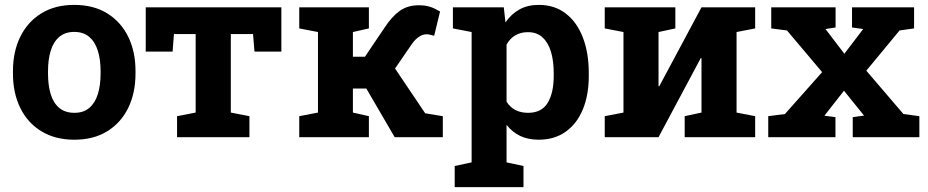

<svg xmlns="http://www.w3.org/2000/svg" viewBox="-20 -558 3774 781"><path d="M282.7 10.3Q204.6 10.3 148.4 -23.9Q92.3 -58.1 62.5 -118.9Q32.7 -179.7 32.7 -258.8V-269Q32.7 -347.7 62.5 -408.4Q92.3 -469.2 148.2 -503.7Q204.1 -538.1 281.7 -538.1Q360.4 -538.1 416 -503.7Q471.7 -469.2 501.5 -408.7Q531.2 -348.1 531.2 -269V-258.8Q531.2 -179.7 501.5 -118.9Q471.7 -58.1 416 -23.9Q360.4 10.3 282.7 10.3ZM282.7 -99.1Q319.8 -99.1 343.3 -119.1Q366.7 -139.2 377.9 -175Q389.2 -210.9 389.2 -258.8V-269Q389.2 -315.9 377.9 -351.8Q366.7 -387.7 343 -408Q319.3 -428.2 281.7 -428.2Q245.1 -428.2 221.2 -408Q197.3 -387.7 186.3 -351.8Q175.3 -315.9 175.3 -269V-258.8Q175.3 -210.9 186.3 -174.8Q197.3 -138.7 221.2 -118.9Q245.1 -99.1 282.7 -99.1Z M700.2 0V-85.4L775.9 -100.1V-419.4H687.5L682.1 -348.1H572.8V-528.3H1124.5V-348.1H1015.1L1009.3 -419.4H918.9V-100.1L994.6 -85.4V0Z M1197.3 0V-85.4L1273.4 -100.1V-427.7L1197.3 -442.4V-528.3H1480.5V-442.4L1415.5 -427.7V-327.1H1464.4L1543.5 -444.3Q1573.2 -490.2 1605.5 -513.4Q1637.7 -536.6 1683.6 -536.6Q1710.9 -536.6 1731 -529.8Q1751 -522.9 1770 -511.2L1746.1 -412.6Q1732.4 -416 1727.3 -417.2Q1722.2 -418.5 1714.8 -418.5Q1698.2 -418.5 1682.6 -407.2Q1667 -396 1655.3 -378.9L1586.9 -279.3L1709.5 -97.2L1781.2 -85.4V0H1585.4L1470.2 -197.8H1415.5V-100.1L1480.5 -85.4V0Z M1829.6 203.1V117.2L1898.4 102.5V-427.7L1822.3 -442.4V-528.3H2029.3L2036.1 -466.8Q2059.6 -501 2092.8 -519.5Q2126 -538.1 2171.9 -538.1Q2235.8 -538.1 2281.2 -503.2Q2326.7 -468.3 2350.8 -405.8Q2375 -343.3 2375 -259.8V-249.5Q2375 -171.4 2350.8 -113Q2326.7 -54.7 2281 -22.2Q2235.4 10.3 2170.9 10.3Q2128.4 10.3 2095.9 -5.1Q2063.5 -20.5 2040.5 -50.3V102.5L2109.4 117.2V203.1ZM2128.4 -99.1Q2183.1 -99.1 2207.8 -139.6Q2232.4 -180.2 2232.4 -249.5V-259.8Q2232.4 -310.1 2221.2 -347.4Q2210 -384.8 2186.8 -406Q2163.6 -427.2 2127.4 -427.2Q2098.1 -427.2 2075.9 -414.1Q2053.7 -400.9 2040.5 -376.5V-145Q2053.7 -122.6 2075.9 -110.8Q2098.1 -99.1 2128.4 -99.1Z M2439.9 0V-85.4L2516.1 -100.1V-427.7L2439.9 -442.4V-528.3H2658.7H2727.1V-442.4L2658.7 -427.7V-207.5L2661.6 -207L2833.5 -528.3H2976.1H3051.8V-442.4L2976.1 -427.7V-100.1L3051.8 -85.4V0H2765.1V-85.4L2833.5 -100.1V-321.3L2830.6 -321.8L2658.7 0Z M3105 0V-85.4L3172.9 -94.2L3324.2 -264.6L3181.2 -434.1L3117.2 -442.4V-528.3H3378.9V-446.3L3337.9 -439.9L3414.6 -339.4L3491.2 -439.9L3445.8 -446.3V-528.3H3698.2V-442.4L3639.2 -434.1L3503.9 -270.5L3654.8 -94.2L3719.7 -85.4V0H3448.7V-81.5L3494.6 -87.9L3413.1 -189L3333.5 -87.4L3378.4 -81.5V0Z"/></svg>

Font: Robotiche
Style: Bold
Weight: 700
Designer: Google
Version: Version 2.001